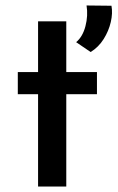

<svg xmlns="http://www.w3.org/2000/svg" viewBox="-20 -681 429 701"><path d="M119 -603H222V-418H334V-337H222V0H119V-337H45V-418H119ZM311 -491 258 -527Q282 -547 292 -585.5Q302 -624 296 -661L387 -660Q392 -633 384.5 -600.5Q377 -568 358.5 -538.5Q340 -509 311 -491Z"/></svg>

Font: Josefin Sans Medium
Style: Regular
Weight: 500
Designer: Santiago Orozco
Foundry: Typemade
Version: Version 2.001